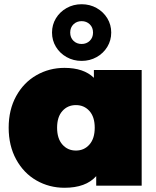

<svg xmlns="http://www.w3.org/2000/svg" viewBox="-20 -878 740 908"><path d="M650 -547H424V-510C392 -541.3 345.7 -557 285 -557C237 -557 192.8 -545.5 152.5 -522.5C112.2 -499.5 80.2 -466.5 56.5 -423.5C32.8 -380.5 21 -330.7 21 -274C21 -217.3 32.8 -167.3 56.5 -124C80.2 -80.7 112.2 -47.5 152.5 -24.5C192.8 -1.5 237 10 285 10C352.3 10 402.3 -8.3 435 -45V0H650ZM403 -194.5C386.3 -175.5 365 -166 339 -166C313 -166 291.7 -175.5 275 -194.5C258.3 -213.5 250 -240 250 -274C250 -308 258.3 -334.3 275 -353C291.7 -371.7 313 -381 339 -381C365 -381 386.3 -371.7 403 -353C419.7 -334.3 428 -308 428 -274C428 -240 419.7 -213.5 403 -194.5ZM295 -608C316.3 -596 340 -590 366 -590C392 -590 415.7 -596 437 -608C458.3 -620 475.2 -636.2 487.5 -656.5C499.8 -676.8 506 -699.3 506 -724C506 -748.7 499.8 -771.2 487.5 -791.5C475.2 -811.8 458.3 -828 437 -840C415.7 -852 392 -858 366 -858C340 -858 316.3 -852 295 -840C273.7 -828 256.8 -811.8 244.5 -791.5C232.2 -771.2 226 -748.7 226 -724C226 -699.3 232.2 -676.8 244.5 -656.5C256.8 -636.2 273.7 -620 295 -608ZM404.5 -685C394.2 -675 381.3 -670 366 -670C350.7 -670 337.8 -675 327.5 -685C317.2 -695 312 -708 312 -724C312 -740 317.2 -753 327.5 -763C337.8 -773 350.7 -778 366 -778C381.3 -778 394.2 -773 404.5 -763C414.8 -753 420 -740 420 -724C420 -708 414.8 -695 404.5 -685Z"/></svg>

Font: Montserrat Custom Black
Style: Regular
Weight: 900
Designer: Julieta Ulanovsky
Foundry: Julieta Ulanovsky
Version: Version 7.200